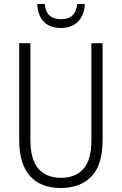

<svg xmlns="http://www.w3.org/2000/svg" viewBox="-20 -930 609 960"><path d="M493 -230Q493 -105 437 -47.5Q381 10 284 10Q184 10 130 -50Q76 -110 76 -230V-714H132V-231Q132 -132 172 -86.5Q212 -41 285 -41Q357 -41 397 -85.5Q437 -130 437 -230V-714H493ZM404 -910Q402 -854 370 -822Q338 -790 284 -790Q231 -790 200 -820.5Q169 -851 166 -910H204Q210 -834 285 -834Q359 -834 366 -910Z"/></svg>

Font: Noto Sans Lao Condensed Light
Style: Regular
Weight: 300
Width: 3
Designer: Monotype Design Team
Foundry: Monotype Imaging Inc.
Version: Version 2.003; ttfautohint (v1.8.4.7-5d5b)